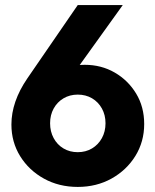

<svg xmlns="http://www.w3.org/2000/svg" viewBox="-20 -726 613 757"><path d="M286.5 11Q212.5 11 153.2 -21.8Q94 -54.5 59.5 -110.2Q25 -166 25 -235Q25 -325 87.5 -416.5L286.5 -706H464L242.5 -397.5L184 -393Q197.5 -417 213 -434.2Q228.5 -451.5 252.5 -461Q276.5 -470.5 314 -470.5Q379.5 -470.5 432.2 -440Q485 -409.5 516.8 -357Q548.5 -304.5 548.5 -237Q548.5 -167.5 513.8 -111.2Q479 -55 419.8 -22Q360.5 11 286.5 11ZM286.5 -126Q318 -126 342.8 -140.8Q367.5 -155.5 381.8 -181.5Q396 -207.5 396 -240Q396 -272.5 381.8 -298.2Q367.5 -324 342.8 -338.5Q318 -353 286.5 -353Q255 -353 230.2 -338.2Q205.5 -323.5 191.5 -298Q177.5 -272.5 177.5 -240Q177.5 -207.5 191.5 -181.5Q205.5 -155.5 230.2 -140.8Q255 -126 286.5 -126Z"/></svg>

Font: Outfit Thin
Style: Regular
Weight: 100
Designer: Rodrigo Fuenzalida
Foundry: fragTYPE
Version: Version 1.100;gftools[0.9.27]